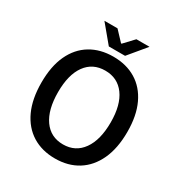

<svg xmlns="http://www.w3.org/2000/svg" viewBox="-191 -959 1049 1109"><g transform="rotate(30 334.0 -404.0)"><path d="M333.5 12.2Q246.6 12.2 182.1 -27.8Q117.7 -67.9 82.5 -144.3Q47.4 -220.7 47.4 -329.6Q47.4 -438.5 82.5 -513.4Q117.7 -588.4 182.1 -627.4Q246.6 -666.5 333.5 -666.5Q420.9 -666.5 485.1 -627.4Q549.3 -588.4 584.7 -513.2Q620.1 -438 620.1 -329.6Q620.1 -220.7 584.7 -144.3Q549.3 -67.9 485.1 -27.8Q420.9 12.2 333.5 12.2ZM333.5 -81.5Q416 -81.5 462.6 -147Q509.3 -212.4 509.3 -329.6Q509.3 -445.8 462.6 -509.5Q416 -573.2 333.5 -573.2Q250.5 -573.2 204.3 -509.5Q158.2 -445.8 158.2 -329.6Q158.2 -212.4 204.3 -147Q250.5 -81.5 333.5 -81.5ZM280.3 -704.1 184.1 -819.8H271.5L332.5 -754.9H336.4L397.5 -819.8H484.9L388.7 -704.1Z"/></g></svg>

Font: Varta Light
Style: Bold
Weight: 700
Version: Version 1.004